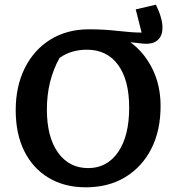

<svg xmlns="http://www.w3.org/2000/svg" viewBox="-20 -788 765 819"><path d="M346 11Q255 11 187.5 -29.5Q120 -70 83.5 -143.5Q47 -217 47 -318Q47 -420 86 -498Q125 -576 195.5 -619.5Q266 -663 359 -663Q423 -663 484 -656Q545 -649 584 -649L559 -748L645 -768Q673 -711 673 -670Q673 -634 651.5 -616Q630 -598 589 -602L536 -608Q595 -565 630 -494.5Q665 -424 665 -336Q665 -231 625.5 -153.5Q586 -76 514.5 -32.5Q443 11 346 11ZM356 -71Q437 -71 484 -139.5Q531 -208 531 -329Q531 -447 483.5 -511.5Q436 -576 351 -576Q283 -576 234 -541Q180 -444 180 -321Q180 -203 227.5 -137Q275 -71 356 -71Z"/></svg>

Font: Piazzolla SC SemiBold
Style: Regular
Weight: 600
Designer: Juan Pablo del Peral
Foundry: Huerta Tipografica
Version: Version 1.330